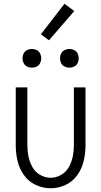

<svg xmlns="http://www.w3.org/2000/svg" viewBox="-20 -996 540 1024"><path d="M150 -635Q137 -635 124.5 -641Q112 -647 106 -659.5Q100 -672 100 -685Q100 -698 106 -710.5Q112 -723 124.5 -729Q137 -735 150 -735Q163 -735 175.5 -729Q188 -723 194 -710.5Q200 -698 200 -685Q200 -672 194 -659.5Q188 -647 175.5 -641Q163 -635 150 -635ZM350 -635Q337 -635 324.5 -641Q312 -647 306 -659.5Q300 -672 300 -685Q300 -698 306 -710.5Q312 -723 324.5 -729Q337 -735 350 -735Q363 -735 375.5 -729Q388 -723 394 -710.5Q400 -698 400 -685Q400 -672 394 -659.5Q388 -647 375.5 -641Q363 -635 350 -635ZM241 -781 198 -813 324 -976 376 -937ZM250 8Q208 8 170 -10Q132 -28 107.5 -62.5Q83 -97 73.5 -138Q64 -179 64 -220V-530H126V-220Q126 -190 132 -161Q138 -132 152.5 -105.5Q167 -79 193.5 -63.5Q220 -48 250 -48Q280 -48 306.5 -63.5Q333 -79 347.5 -105.5Q362 -132 368 -161Q374 -190 374 -220V-530H436V-220Q436 -179 426.5 -138Q417 -97 392.5 -62.5Q368 -28 330 -10Q292 8 250 8Z"/></svg>

Font: Iosevka SS01 Light
Style: Regular
Weight: 300
Monospace: yes
Designer: Belleve Invis
Foundry: Belleve Invis
Version: 2.3.3; ttfautohint (v1.8.3)